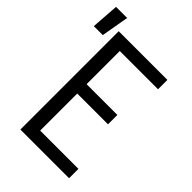

<svg xmlns="http://www.w3.org/2000/svg" viewBox="-278 -916 1015 1015"><g transform="rotate(45 230.0 -408.0)"><path d="M-40 -661 -29 -816H54L27 -661ZM72 0V-735H436V-665H150V-417H380V-347H150V-70H436V0Z"/></g></svg>

Font: Iosevka SS18
Style: Regular
Weight: 400
Monospace: yes
Designer: Belleve Invis
Foundry: Belleve Invis
Version: Version 25.1.1; ttfautohint (v1.8.4)